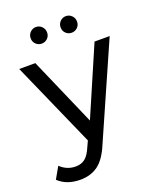

<svg xmlns="http://www.w3.org/2000/svg" viewBox="-189 -824 915 1121"><g transform="rotate(-20 269.0 -263.5)"><path d="M209 -638.5Q194 -624 173 -624Q152 -624 137 -638.5Q122 -653 122 -675Q122 -697 137 -712Q152 -727 173 -727Q194 -727 209 -712Q224 -697 224 -675Q224 -653 209 -638.5ZM395 -638.5Q380 -624 359 -624Q338 -624 323 -638.5Q308 -653 308 -675Q308 -697 323 -712Q338 -727 359 -727Q380 -727 395 -712Q410 -697 410 -675Q410 -653 395 -638.5ZM466 -530H560L303 53Q269 134 223.5 167Q178 200 114 200Q29 200 -22 151L19 79Q60 118 114 118Q149 118 172.5 99.5Q196 81 215 36L232 -1L-2 -530H98L283 -106Z"/></g></svg>

Font: Montserrat
Style: Regular
Weight: 500
Designer: Julieta Ulanovsky
Foundry: Julieta Ulanovsky
Version: Version 7.200;PS 007.200;hotconv 1.0.88;makeotf.lib2.5.64775